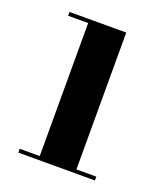

<svg xmlns="http://www.w3.org/2000/svg" viewBox="-95 -525 502 590"><g transform="rotate(20 156.0 -230.0)"><path d="M218 -460V-12.5H283V0H32.5V-12.5H98V-447.5H32.5V-460Z"/></g></svg>

Font: Bodoni Moda 18pt SemiBold
Style: Regular
Weight: 600
Designer: Owen Earl
Foundry: indestructible type
Version: Version 2.005